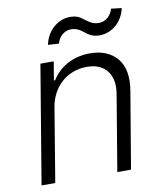

<svg xmlns="http://www.w3.org/2000/svg" viewBox="-83 -804 745 872"><g transform="rotate(-10 290.0 -368.0)"><path d="M38 0 128.9 -545.5H190.3L176.1 -459.9H181.8Q194.6 -480.8 212.5 -497.9Q230.5 -514.9 252.8 -527.2Q275.2 -539.4 301.7 -546Q328.1 -552.6 358 -552.6Q440 -552.6 483 -501.4Q525.9 -449.9 509.9 -353.3L450.6 0H387.4L445.7 -349.4Q457 -416.2 426.5 -455.6Q396 -494.7 332.7 -494.7Q298.3 -494.7 268.8 -483.1Q239.3 -471.6 216.4 -451.2Q193.5 -430.8 178.4 -402.5Q163.4 -374.3 157.7 -340.9L101.2 0ZM177.6 -623.6Q181.8 -645.6 192.5 -665.1Q203.1 -684.7 218.9 -699.2Q234.7 -713.8 255 -722.5Q275.2 -731.2 298.3 -731.2Q327.8 -731.2 345.5 -718.8Q354.4 -712.7 363.1 -706.3Q371.8 -699.9 380.3 -693.9Q398.1 -681.5 422.9 -681.5Q434.7 -681.5 445.3 -685.7Q456 -690 464.5 -697.4Q473 -704.9 479.2 -714.8Q485.4 -724.8 487.9 -735.8L536.6 -730.1Q532 -708.5 521.3 -689.5Q510.7 -670.5 494.9 -656.2Q479 -642 459.2 -633.7Q439.3 -625.4 416.2 -625.4Q400.2 -625.4 388.7 -629.1Q377.1 -632.8 368.1 -638.3Q359 -643.8 351.6 -650.2Q344.1 -656.6 335.6 -662.1Q327.1 -667.6 316.8 -671.3Q306.5 -675.1 292.3 -675.1Q280.9 -675.1 270.4 -671Q259.9 -666.9 251.4 -659.6Q242.9 -652.3 236.9 -642.4Q230.8 -632.5 228 -620.7Z"/></g></svg>

Font: Inter P Light
Style: Italic
Weight: 300
Italic angle: 9.39999°
Designer: Rasmus Andersson
Foundry: rsms
Version: Version 3.018;git-588b23468